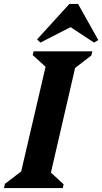

<svg xmlns="http://www.w3.org/2000/svg" viewBox="-47 -949 516 969"><path d="M-27 0 -22 -21 60 -84 183 -612 118 -671 123 -690H419L414 -669L332 -606L210 -78L274 -19L270 0ZM157 -734 140 -750 303 -929H347L449 -747L428 -734L309 -812Z"/></svg>

Font: Platypi SemiBold
Style: Italic
Weight: 600
Italic angle: -13°
Designer: David Sargent
Foundry: Bolt Cutter Type
Version: Version 1.200; ttfautohint (v1.8.4.7-5d5b)